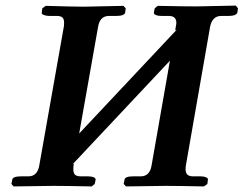

<svg xmlns="http://www.w3.org/2000/svg" viewBox="-20 -668 874 689"><path d="M733.9 -571.8 647 -74.2Q646 -69.3 646 -60.1Q646 -35.2 671.9 -35.2H699.2Q711.4 -35.2 719.5 -31.7Q727.5 -28.3 726.1 -22.9L724.1 -7.8L711.9 1Q613.3 -1 574.2 -1L432.1 1L423.8 -7.8L426.8 -22.9Q428.2 -35.2 458 -35.2H484.9Q517.6 -35.2 523.9 -74.2L589.8 -450.2L240.2 -78.1L245.1 -81.1L244.1 -75.2Q243.2 -69.3 243.2 -60.1Q243.2 -46.9 249.3 -41Q255.4 -35.2 270 -35.2H295.9Q308.1 -35.2 315.9 -32Q323.7 -28.8 323.2 -22.9L319.8 -7.8L309.1 1Q210 -1 171.9 -1L28.8 1L21 -7.8L23.9 -22.9Q25.4 -35.2 56.2 -35.2H82Q114.7 -35.2 121.1 -75.2L209 -571.8Q210 -577.6 210 -586.9Q210 -599.6 203.9 -605.2Q197.8 -610.8 184.1 -610.8H157.2Q145.5 -610.8 137 -614.3Q128.4 -617.7 129.9 -623L131.8 -638.2L144 -647Q244.1 -644 282.2 -644L422.9 -647L431.2 -638.2L429.2 -623Q426.3 -610.8 397 -610.8H371.1Q338.4 -610.8 332 -571.8L264.2 -189L613.8 -561L608.9 -559.1L610.8 -571.8Q612.8 -581.5 612.8 -585.9Q612.8 -610.8 585.9 -610.8H560.1Q547.4 -610.8 539.6 -614Q531.7 -617.2 532.2 -623L535.2 -638.2L545.9 -647Q646 -645 684.1 -645L826.2 -647.9L834 -638.2L832 -624Q828.6 -610.8 799.8 -610.8H773.9Q741.7 -610.8 733.9 -571.8Z"/></svg>

Font: Linux Libertine G
Style: Semibold Italic
Weight: 600
Italic angle: -11.5°
Designer: Philipp H. Poll
Foundry: Philipp H. Poll
Version: Version 5.1.1